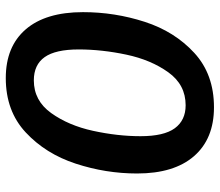

<svg xmlns="http://www.w3.org/2000/svg" viewBox="-68 -677 760 664"><g transform="rotate(-90 312.0 -345.0)"><path d="M602 -438Q602 -328 568.5 -224.5Q535 -121 461 -53Q387 15 273 15Q164 15 104 -54Q44 -123 44 -251Q44 -359 78 -463Q112 -567 186 -636Q260 -705 374 -705Q483 -705 542.5 -636Q602 -567 602 -438ZM173 -239Q173 -158 200.5 -120.5Q228 -83 280 -83Q351 -83 394 -143Q437 -203 455 -288Q473 -373 473 -453Q473 -533 446.5 -570.5Q420 -608 366 -608Q296 -608 253 -548Q210 -488 191.5 -403Q173 -318 173 -239Z"/></g></svg>

Font: Fira Sans Condensed Medium
Style: Italic
Weight: 500
Width: 3
Italic angle: -8°
Designer: bBox Type GmbH & Carrois Corporate GbR & Edenspiekermann AG
Foundry: bBox Type GmbH & Carrois Corporate GbR & Edenspiekermann AG
Version: Version 4.301